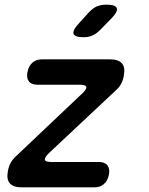

<svg xmlns="http://www.w3.org/2000/svg" viewBox="-20 -805 640 825"><path d="M73 0Q37 0 22 -17.5Q7 -35 14 -70Q17 -89 25.5 -104.5Q34 -120 49 -134L334 -404Q342 -412 346 -417.5Q350 -423 351 -427Q352 -434 345 -437.5Q338 -441 323 -441H141Q115 -441 104 -455.5Q93 -470 98 -495Q103 -521 119 -535.5Q135 -550 160 -550H453Q489 -550 504 -532.5Q519 -515 512 -480Q509 -461 500.5 -445Q492 -429 477 -416L189 -146Q181 -138 177.5 -132.5Q174 -127 173 -122Q171 -116 178 -112.5Q185 -109 199 -109H405Q430 -109 441.5 -94.5Q453 -80 448 -55Q443 -29 427 -14.5Q411 0 386 0ZM340 -645Q301 -645 296 -660Q291 -675 321 -707L363 -753Q380 -771 397.5 -778Q415 -785 437 -785Q477 -785 482 -769.5Q487 -754 456 -723L409 -675Q394 -660 377 -652.5Q360 -645 340 -645Z"/></svg>

Font: Maple Mono SemiBold
Style: Italic
Weight: 600
Italic angle: -10°
Monospace: yes
Designer: subframe7536
Version: Version 7.000